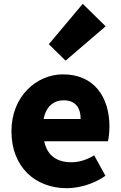

<svg xmlns="http://www.w3.org/2000/svg" viewBox="-20 -973 636 1007"><path d="M330 14C396 14 474 -9 533 -51L474 -158C433 -134 395 -122 354 -122C282 -122 228 -154 212 -232H546C550 -246 554 -277 554 -309C554 -464 474 -583 310 -583C173 -583 40 -469 40 -285C40 -96 166 14 330 14ZM209 -349C221 -416 264 -447 313 -447C378 -447 403 -405 403 -349ZM324 -655 534 -835 414 -953 236 -741Z"/></svg>

Font: Noto Sans KR Black
Style: Regular
Weight: 900
Designer: Ryoko NISHIZUKA 西塚涼子 (kana, bopomofo & ideographs); Paul D. Hunt (Latin, Greek & Cyrillic); Sandoll Communications 산돌커뮤니
Foundry: Adobe
Version: Version 2.004;hotconv 1.0.118;makeotfexe 2.5.65603